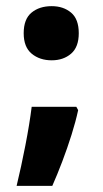

<svg xmlns="http://www.w3.org/2000/svg" viewBox="-20 -568 336 624"><path d="M57 -460Q57 -506 82.5 -527Q108 -548 148 -548Q186 -548 211 -527Q236 -506 236 -460Q236 -415 211 -393.5Q186 -372 148 -372Q109 -372 83 -393.5Q57 -415 57 -460ZM228 -221 234 -210Q226 -173 212.5 -130Q199 -87 182.5 -43.5Q166 0 150 36H34Q49 -26 62.5 -95.5Q76 -165 83 -221Z"/></svg>

Font: Noto Sans Telugu UI SemiCondensed ExtraBold
Style: Regular
Weight: 800
Width: 4
Designer: Jelle Bosma - Monotype Design Team
Foundry: Monotype Imaging Inc.
Version: Version 2.005; ttfautohint (v1.8.4.7-5d5b)